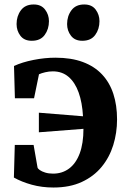

<svg xmlns="http://www.w3.org/2000/svg" viewBox="-20 -824 571 857"><path d="M218.5 13Q167 13 121.8 0.5Q76.5 -12 42 -31.5L46 -177H130L147.5 -76.5Q148.5 -71.5 157.5 -65Q166.5 -58.5 181.8 -53.8Q197 -49 217 -49Q258 -49 288.5 -71.8Q319 -94.5 335.8 -139.2Q352.5 -184 352.5 -249L153.5 -233.5V-321L350.5 -305Q347 -366.5 331 -411.2Q315 -456 286.2 -480.8Q257.5 -505.5 216 -505.5Q198.5 -505.5 181.8 -501.5Q165 -497.5 154 -492.5L132 -385.5H46.5L42.5 -529.5Q79 -546.5 129.5 -556.5Q180 -566.5 227.5 -566.5Q298 -566.5 349.8 -547.2Q401.5 -528 435.5 -491.8Q469.5 -455.5 486 -404.8Q502.5 -354 502.5 -291Q502.5 -231 485.5 -176.2Q468.5 -121.5 433.5 -79Q398.5 -36.5 345 -11.8Q291.5 13 218.5 13ZM121.5 -642Q88 -642 71 -664.5Q54 -687 54 -716.5Q54 -752 73.2 -778Q92.5 -804 130 -804H131Q164 -804 181.2 -781.2Q198.5 -758.5 198.5 -729.5Q198.5 -694 179.5 -668Q160.5 -642 122.5 -642ZM347 -642Q314 -642 296.8 -664.5Q279.5 -687 279.5 -716.5Q279.5 -752 298.8 -778Q318 -804 355.5 -804H356.5Q390 -804 407 -781.2Q424 -758.5 424 -729.5Q424 -694 405 -668Q386 -642 348 -642Z"/></svg>

Font: Merriweather 24pt
Style: Bold
Weight: 700
Designer: Eben Sorkin
Foundry: Eben Sorkin
Version: Version 2.100